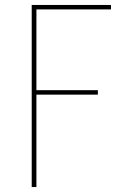

<svg xmlns="http://www.w3.org/2000/svg" viewBox="-20 -755 540 775"><path d="M108 0V-735H428V-717H127V-391H375V-373H127V0Z"/></svg>

Font: Iosevka SS04 Thin
Style: Regular
Weight: 100
Monospace: yes
Designer: Belleve Invis
Foundry: Belleve Invis
Version: Version 19.0.0; ttfautohint (v1.8.4)